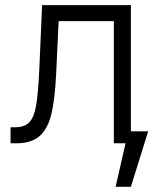

<svg xmlns="http://www.w3.org/2000/svg" viewBox="-20 -550 631 737"><path d="M20.5 -61.5H37.1Q74.2 -61.5 92.5 -80.6Q110.8 -99.6 118.7 -145.3Q126.5 -190.9 130.9 -284.2L141.6 -530.3H482.4V-45.9H548.8L482.4 167H423.8L461.9 0H417V-468.8H205.1L195.3 -261.7Q190.4 -167.5 177.2 -112.3Q164.1 -57.1 132.8 -28.6Q101.6 0 43.9 0H20.5Z"/></svg>

Font: Pretendard Light
Style: Regular
Weight: 300
Designer: Base glyphs from Inter by Rasmus Andersson; Hangeul glyphs from Noto Sans CJK(Source Han Sans) by Jang Soo-young and Kan
Foundry: Kil Hyung-jin
Version: Version 1.309